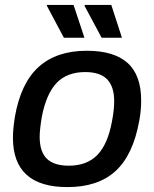

<svg xmlns="http://www.w3.org/2000/svg" viewBox="-20 -743 623 775"><path d="M390.1 -590.8 320.8 -720.2 323.2 -723.1H429.2L472.2 -590.8ZM237.8 -590.8 168.9 -720.2 170.9 -723.1H276.9L320.8 -590.8ZM252 12.2Q32.2 12.2 32.2 -187Q32.2 -221.7 40 -271Q64 -408.2 136.2 -473.1Q208.5 -538.1 330.1 -538.1Q440.4 -538.1 495.1 -488.8Q549.8 -439.5 549.8 -337.9Q549.8 -294.4 542 -254.9Q517.1 -117.2 446.3 -52.5Q375.5 12.2 252 12.2ZM257.8 -74.2Q331.1 -74.2 373.3 -117.9Q415.5 -161.6 432.1 -253.9Q440.9 -298.8 440.9 -334Q440.9 -393.6 412.4 -422.9Q383.8 -452.1 324.2 -452.1Q250.5 -452.1 208.7 -408.4Q167 -364.7 148.9 -272Q140.1 -219.2 140.1 -190.9Q140.1 -130.9 168.9 -102.5Q197.8 -74.2 257.8 -74.2Z"/></svg>

Font: Archivo Medium
Style: Italic
Weight: 500
Italic angle: -10°
Designer: Hector Gatti
Foundry: Omnibus-Type
Version: Version 2.001